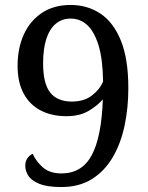

<svg xmlns="http://www.w3.org/2000/svg" viewBox="-20 -744 599 775"><path d="M227 11Q171 11 139 -2Q107 -15 94.5 -34.5Q82 -54 82 -75Q82 -94 91.5 -106.5Q101 -119 112 -123Q126 -92 153.5 -68Q181 -44 228 -44Q311 -44 350.5 -118Q390 -192 395 -343Q373 -317 337 -296Q301 -275 248 -275Q190 -275 145.5 -297.5Q101 -320 76 -365.5Q51 -411 51 -478Q51 -550 76.5 -605.5Q102 -661 150 -692.5Q198 -724 265 -724Q333 -724 385.5 -689Q438 -654 468 -580Q498 -506 498 -388Q498 -309 483 -237.5Q468 -166 435.5 -110Q403 -54 351.5 -21.5Q300 11 227 11ZM270 -334Q319 -334 351 -358.5Q383 -383 396 -415Q395 -504 378 -560Q361 -616 332.5 -642.5Q304 -669 265 -669Q230 -669 205 -648Q180 -627 167 -587Q154 -547 154 -488Q154 -406 183 -370Q212 -334 270 -334Z"/></svg>

Font: Noto Rashi Hebrew
Style: Regular
Weight: 400
Version: Version 1.006